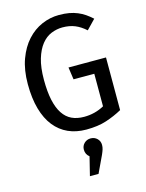

<svg xmlns="http://www.w3.org/2000/svg" viewBox="-143 -786 885 1162"><g transform="rotate(-15 300.0 -205.5)"><path d="M325 12Q262 12 212 -10.5Q162 -33 126.5 -77.5Q91 -122 72 -189Q53 -256 53 -345Q53 -434 77.5 -500.5Q102 -567 142.5 -611.5Q183 -656 235 -678.5Q287 -701 343 -701Q378 -701 406 -696Q434 -691 458 -681Q482 -671 502.5 -657Q523 -643 544 -624L488 -566Q456 -595 422 -609Q388 -623 344 -623Q308 -623 273.5 -609Q239 -595 212.5 -562Q186 -529 170 -476Q154 -423 154 -345Q154 -271 165.5 -218Q177 -165 199.5 -131Q222 -97 255 -81.5Q288 -66 332 -66Q400 -66 458 -98V-302H328L317 -379H552V-49Q505 -23 451.5 -5.5Q398 12 325 12ZM278 126Q278 102 294.5 86Q311 70 335 70Q359 70 375.5 86Q392 102 392 126Q392 140 388 153Q384 166 376 184L326 290H272L301 173Q278 155 278 126Z"/></g></svg>

Font: Wlorlttqgufhjawjgtejqphaquk
Style: Regular
Weight: 400
Monospace: yes
Designer: Carrois Corporate & Edenspiekermann
Foundry: Carrois Corporate GbR & Edenspiekermann AG
Version: Version 2.001